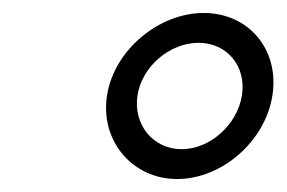

<svg xmlns="http://www.w3.org/2000/svg" viewBox="-20 -776 442 296"><path d="M145 -629C134 -559 184 -500 253 -500C322 -500 389 -558 400 -629C411 -700 363 -756 294 -756C225 -756 156 -699 145 -629ZM192 -629C199 -674 242 -710 286 -710C330 -710 360 -674 353 -629C346 -584 304 -546 260 -546C216 -546 185 -584 192 -629Z"/></svg>

Font: Charger Sport
Style: LitExtObl
Weight: 300
Designer: Jasper
Foundry: Cannot Into Space Fonts
Version: Version 1.1